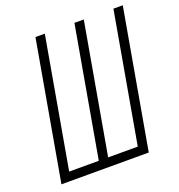

<svg xmlns="http://www.w3.org/2000/svg" viewBox="-126 -798 841 904"><g transform="rotate(-20 294.0 -346.5)"><path d="M28.8 0 150.9 -693.4H197.8L83.5 -43.9H231.9L346.2 -693.4H393.1L278.8 -43.9H427.2L541.5 -693.4H588.4L466.3 0Z"/></g></svg>

Font: Cascadia Code ExtraLight
Style: Italic
Weight: 200
Italic angle: -10°
Monospace: yes
Designer: Aaron Bell
Foundry: Saja Typeworks
Version: Version 2404.023; ttfautohint (v1.8.4)